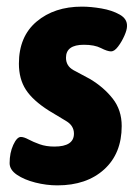

<svg xmlns="http://www.w3.org/2000/svg" viewBox="-20 -551 423 579"><path d="M153 8Q120 8 86.5 -0.5Q53 -9 31 -24Q9 -39 9 -59Q9 -90 20 -114Q31 -138 43 -138Q52 -138 66 -130.5Q80 -123 99.5 -116Q119 -109 144 -109Q203 -109 203 -148Q203 -172 179.5 -186Q156 -200 128 -217Q79 -248 58 -280.5Q37 -313 37 -359Q37 -441 90.5 -486Q144 -531 227 -531Q254 -531 286 -525.5Q318 -520 341 -507Q364 -494 363 -472Q363 -461 355 -443Q347 -425 336 -410.5Q325 -396 315 -396Q304 -396 284.5 -406Q265 -416 233 -416Q179 -416 179 -377Q179 -352 201.5 -339.5Q224 -327 251 -313Q293 -288 320 -253.5Q347 -219 347 -171Q347 -88 294 -40Q241 8 153 8Z"/></svg>

Font: Asap Semi Condensed Semi Condensed Regular
Style: Bold Italic
Weight: 700
Width: 4
Italic angle: -6°
Designer: Pablo Cosgaya
Foundry: Omnibus-Type
Version: Version 3.001; ttfautohint (v1.8.4.7-5d5b)